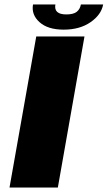

<svg xmlns="http://www.w3.org/2000/svg" viewBox="-20 -838 481 858"><path d="M22.5 0 142 -675H357.5L238.5 0ZM264.5 -705.5Q194 -705.5 156.8 -738.8Q119.5 -772 127.5 -818H227.5Q219.5 -773.5 276.5 -773.5Q307.5 -773.5 322.5 -785Q337.5 -796.5 341.5 -818H441Q432.5 -772 384.5 -738.8Q336.5 -705.5 264.5 -705.5Z"/></svg>

Font: Anybody ExtraExpanded ExtraBold
Style: Italic
Weight: 800
Width: 8
Italic angle: -10°
Designer: Tyler Finck
Foundry: Etcetera Type Company
Version: Version 1.010; ttfautohint (v1.8.3) -l 8 -r 50 -G 200 -x 14 